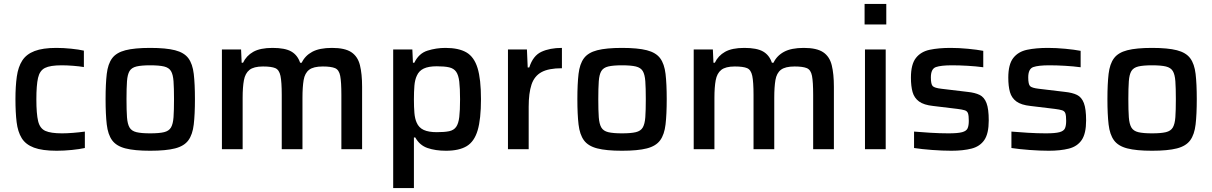

<svg xmlns="http://www.w3.org/2000/svg" viewBox="-20 -763 6200 982"><path d="M270 8Q196 8 153.5 -8Q111 -24 91 -56.5Q71 -89 65 -138.5Q59 -188 59 -256Q59 -322 66 -371.5Q73 -421 94 -453.5Q115 -486 157 -502Q199 -518 268 -518Q304 -518 343.5 -514Q383 -510 409 -504V-420Q386 -424 354 -426.5Q322 -429 295 -429Q237 -429 210 -415.5Q183 -402 174.5 -364.5Q166 -327 166 -255Q166 -181 175 -143.5Q184 -106 212 -93.5Q240 -81 297 -81Q322 -81 353.5 -83.5Q385 -86 414 -90V-6Q387 0 347 4Q307 8 270 8Z M748 8Q668 8 621.5 -4Q575 -16 553.5 -45.5Q532 -75 526 -126.5Q520 -178 520 -256Q520 -334 526 -385Q532 -436 553.5 -465Q575 -494 621.5 -506Q668 -518 748 -518Q829 -518 875.5 -506Q922 -494 943.5 -465Q965 -436 971 -385Q977 -334 977 -256Q977 -178 971 -126.5Q965 -75 943.5 -45.5Q922 -16 875.5 -4Q829 8 748 8ZM748 -81Q794 -81 819 -87Q844 -93 854.5 -111Q865 -129 867.5 -163.5Q870 -198 870 -256Q870 -313 867.5 -347.5Q865 -382 854.5 -399.5Q844 -417 819 -423Q794 -429 748 -429Q703 -429 678 -423Q653 -417 642.5 -399.5Q632 -382 629.5 -347.5Q627 -313 627 -256Q627 -198 629.5 -163.5Q632 -129 642.5 -111Q653 -93 678 -87Q703 -81 748 -81Z M1115 0V-510H1213L1216 -442H1223Q1240 -478 1275.5 -498Q1311 -518 1374 -518Q1438 -518 1470 -499.5Q1502 -481 1515 -442H1523Q1540 -478 1577 -498Q1614 -518 1678 -518Q1744 -518 1777 -496Q1810 -474 1821 -429.5Q1832 -385 1832 -319V0H1726V-277Q1726 -344 1720 -375Q1714 -406 1693.5 -414.5Q1673 -423 1631 -423Q1583 -423 1561 -406Q1539 -389 1533 -353.5Q1527 -318 1527 -263V0H1421V-277Q1421 -344 1414.5 -375Q1408 -406 1388 -414.5Q1368 -423 1325 -423Q1278 -423 1256 -405.5Q1234 -388 1227.5 -352.5Q1221 -317 1221 -263V0Z M1991 199V-510H2089L2092 -442H2099Q2122 -490 2166.5 -504Q2211 -518 2258 -518Q2326 -518 2365.5 -495Q2405 -472 2422.5 -415Q2440 -358 2440 -256Q2440 -154 2423 -96.5Q2406 -39 2367 -15.5Q2328 8 2261 8Q2207 8 2166.5 -6Q2126 -20 2104 -60H2097V199ZM2214 -87Q2254 -87 2277.5 -92Q2301 -97 2313 -114Q2325 -131 2329 -164.5Q2333 -198 2333 -255Q2333 -312 2329 -345.5Q2325 -379 2313 -396Q2301 -413 2277.5 -418.5Q2254 -424 2214 -424Q2172 -424 2147.5 -412.5Q2123 -401 2112 -376Q2102 -355 2099.5 -324.5Q2097 -294 2097 -255Q2097 -215 2099.5 -185.5Q2102 -156 2111 -136Q2122 -110 2147 -98.5Q2172 -87 2214 -87Z M2578 0V-510H2675L2679 -418H2687Q2706 -478 2749 -498Q2792 -518 2854 -518V-414Q2786 -414 2749.5 -394Q2713 -374 2698.5 -330.5Q2684 -287 2684 -217V0Z M3161 8Q3081 8 3034.5 -4Q2988 -16 2966.5 -45.5Q2945 -75 2939 -126.5Q2933 -178 2933 -256Q2933 -334 2939 -385Q2945 -436 2966.5 -465Q2988 -494 3034.5 -506Q3081 -518 3161 -518Q3242 -518 3288.5 -506Q3335 -494 3356.5 -465Q3378 -436 3384 -385Q3390 -334 3390 -256Q3390 -178 3384 -126.5Q3378 -75 3356.5 -45.5Q3335 -16 3288.5 -4Q3242 8 3161 8ZM3161 -81Q3207 -81 3232 -87Q3257 -93 3267.5 -111Q3278 -129 3280.5 -163.5Q3283 -198 3283 -256Q3283 -313 3280.5 -347.5Q3278 -382 3267.5 -399.5Q3257 -417 3232 -423Q3207 -429 3161 -429Q3116 -429 3091 -423Q3066 -417 3055.5 -399.5Q3045 -382 3042.5 -347.5Q3040 -313 3040 -256Q3040 -198 3042.5 -163.5Q3045 -129 3055.5 -111Q3066 -93 3091 -87Q3116 -81 3161 -81Z M3528 0V-510H3626L3629 -442H3636Q3653 -478 3688.5 -498Q3724 -518 3787 -518Q3851 -518 3883 -499.5Q3915 -481 3928 -442H3936Q3953 -478 3990 -498Q4027 -518 4091 -518Q4157 -518 4190 -496Q4223 -474 4234 -429.5Q4245 -385 4245 -319V0H4139V-277Q4139 -344 4133 -375Q4127 -406 4106.5 -414.5Q4086 -423 4044 -423Q3996 -423 3974 -406Q3952 -389 3946 -353.5Q3940 -318 3940 -263V0H3834V-277Q3834 -344 3827.5 -375Q3821 -406 3801 -414.5Q3781 -423 3738 -423Q3691 -423 3669 -405.5Q3647 -388 3640.5 -352.5Q3634 -317 3634 -263V0Z M4402 -638V-743H4513V-638ZM4404 0V-510H4510V0Z M4846 8Q4801 8 4747.5 4Q4694 0 4655 -6V-90Q4689 -87 4738.5 -84Q4788 -81 4831 -81Q4879 -81 4901 -87Q4923 -93 4929 -107Q4935 -121 4935 -145Q4935 -171 4931 -183Q4927 -195 4914 -199Q4901 -203 4877 -206L4753 -221Q4705 -226 4680.5 -244Q4656 -262 4647.5 -292Q4639 -322 4639 -366Q4639 -434 4664.5 -466.5Q4690 -499 4735.5 -508.5Q4781 -518 4842 -518Q4884 -518 4931 -513.5Q4978 -509 5009 -503V-419Q4972 -424 4929 -426.5Q4886 -429 4849 -429Q4793 -429 4767 -420Q4741 -411 4741 -367Q4741 -332 4750.5 -322.5Q4760 -313 4795 -309L4929 -293Q4967 -289 4990.5 -277.5Q5014 -266 5025.5 -236Q5037 -206 5037 -147Q5037 -80 5014.5 -47Q4992 -14 4949 -3Q4906 8 4846 8Z M5344 8Q5299 8 5245.5 4Q5192 0 5153 -6V-90Q5187 -87 5236.5 -84Q5286 -81 5329 -81Q5377 -81 5399 -87Q5421 -93 5427 -107Q5433 -121 5433 -145Q5433 -171 5429 -183Q5425 -195 5412 -199Q5399 -203 5375 -206L5251 -221Q5203 -226 5178.5 -244Q5154 -262 5145.5 -292Q5137 -322 5137 -366Q5137 -434 5162.5 -466.5Q5188 -499 5233.5 -508.5Q5279 -518 5340 -518Q5382 -518 5429 -513.5Q5476 -509 5507 -503V-419Q5470 -424 5427 -426.5Q5384 -429 5347 -429Q5291 -429 5265 -420Q5239 -411 5239 -367Q5239 -332 5248.5 -322.5Q5258 -313 5293 -309L5427 -293Q5465 -289 5488.5 -277.5Q5512 -266 5523.5 -236Q5535 -206 5535 -147Q5535 -80 5512.5 -47Q5490 -14 5447 -3Q5404 8 5344 8Z M5872 8Q5792 8 5745.5 -4Q5699 -16 5677.5 -45.5Q5656 -75 5650 -126.5Q5644 -178 5644 -256Q5644 -334 5650 -385Q5656 -436 5677.5 -465Q5699 -494 5745.5 -506Q5792 -518 5872 -518Q5953 -518 5999.5 -506Q6046 -494 6067.5 -465Q6089 -436 6095 -385Q6101 -334 6101 -256Q6101 -178 6095 -126.5Q6089 -75 6067.5 -45.5Q6046 -16 5999.5 -4Q5953 8 5872 8ZM5872 -81Q5918 -81 5943 -87Q5968 -93 5978.5 -111Q5989 -129 5991.5 -163.5Q5994 -198 5994 -256Q5994 -313 5991.5 -347.5Q5989 -382 5978.5 -399.5Q5968 -417 5943 -423Q5918 -429 5872 -429Q5827 -429 5802 -423Q5777 -417 5766.5 -399.5Q5756 -382 5753.5 -347.5Q5751 -313 5751 -256Q5751 -198 5753.5 -163.5Q5756 -129 5766.5 -111Q5777 -93 5802 -87Q5827 -81 5872 -81Z"/></svg>

Font: Saira Medium
Style: Regular
Weight: 500
Designer: Hector Gatti with collaboration of the Omnibus-Type team
Foundry: Omnibus-Type
Version: Version 1.100; ttfautohint (v1.8.3)